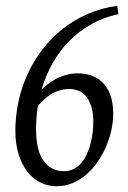

<svg xmlns="http://www.w3.org/2000/svg" viewBox="-20 -630 442 665"><path d="M220.2 -321.8Q191.9 -321.8 165.5 -308.6Q139.2 -295.4 111.3 -263.2Q107.9 -242.7 106.4 -222.7Q105 -202.6 105 -182.1Q105 -108.9 130.9 -73Q156.7 -37.1 201.2 -37.1Q220.7 -37.1 236.1 -45.2Q251.5 -53.2 262.7 -66.9Q273.9 -80.6 281.7 -98.1Q289.6 -115.7 294.2 -134.3Q298.8 -152.8 301 -171.6Q303.2 -190.4 303.2 -206.1Q303.2 -240.7 295.7 -263.2Q288.1 -285.6 276.1 -298.6Q264.2 -311.5 249.5 -316.7Q234.9 -321.8 220.2 -321.8ZM390.1 -581.1Q337.4 -569.8 294.4 -545.2Q251.5 -520.5 218 -486.1Q184.6 -451.7 161.1 -409.2Q137.7 -366.7 124 -319.8Q157.7 -351.6 189 -363.8Q220.2 -376 246.1 -376Q308.6 -376 340.3 -338.9Q372.1 -301.8 372.1 -235.8Q372.1 -209.5 366 -180.4Q359.9 -151.4 347.9 -123.5Q335.9 -95.7 318.8 -70.6Q301.8 -45.4 280 -26.4Q258.3 -7.3 231.9 3.9Q205.6 15.1 175.8 15.1Q144 15.1 117.9 1.2Q91.8 -12.7 73 -37.8Q54.2 -63 43.7 -98.1Q33.2 -133.3 33.2 -175.8Q33.2 -228.5 44.2 -279.1Q55.2 -329.6 76.4 -375.2Q97.7 -420.9 128.2 -460.4Q158.7 -500 198 -530.8Q237.3 -561.5 284.7 -582Q332 -602.5 386.2 -609.9Z"/></svg>

Font: Akkhara
Style: Italic
Weight: 400
Italic angle: -7°
Designer: J. Victor Gaultney
Version: Version 1.00 June 13, 2006, initial release